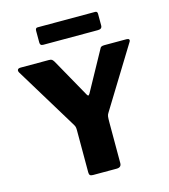

<svg xmlns="http://www.w3.org/2000/svg" viewBox="-135 -1057 1024 1163"><g transform="rotate(-15 377.5 -475.5)"><path d="M712 -742Q724 -742 727.5 -736Q731 -730 725 -721L490 -339Q484 -330 482.5 -319Q481 -308 481 -279V-27Q481 0 451 0H303Q289 0 284 -5.5Q279 -11 279 -23V-289Q279 -304 276 -311.5Q273 -319 266 -330L31 -716Q25 -727 29 -734.5Q33 -742 48 -742H224Q238 -742 243.5 -738Q249 -734 256 -723L391 -482Q396 -473 399.5 -472.5Q403 -472 409 -481L542 -723Q547 -735 553.5 -738.5Q560 -742 573 -742H712ZM585 -935V-862Q585 -840 559 -840H216Q205 -840 200.5 -845Q196 -850 196 -860V-933Q196 -951 210 -951H571Q585 -951 585 -935Z"/></g></svg>

Font: Libre Franklin ExtraBold
Style: Regular
Weight: 800
Designer: Pablo Impallari, Rodrigo Fuenzalida, Nhung Nguyen
Foundry: Impallari Type
Version: Version 3.000